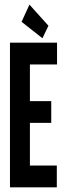

<svg xmlns="http://www.w3.org/2000/svg" viewBox="-20 -808 290 828"><path d="M23 0V-624H226V-530H109V-372H201V-278H109V-94H225V0ZM163 -643 73 -714 107 -788 189 -697Z"/></svg>

Font: Inconsolata UltraCondensed Black
Style: Regular
Weight: 900
Width: 1
Monospace: yes
Designer: Raph Levien, Cyreal, Brenton Simpson
Foundry: Raph Levien, Cyreal, Google
Version: Version 3.001; ttfautohint (v1.8.2.53-6de2)